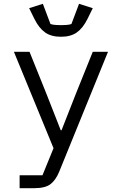

<svg xmlns="http://www.w3.org/2000/svg" viewBox="-20 -788 640 1008"><path d="M83 200V132H203L261 -10L53 -516H135L222 -300L299 -104H303L380 -300L467 -516H547L291 113Q273 157 245.5 178.5Q218 200 159 200ZM300 -595Q249 -595 217 -617.5Q185 -640 161 -688L133 -745L205 -768L245 -662Q256 -658 272 -657Q288 -656 300 -656Q312 -656 328.5 -657Q345 -658 355 -662L395 -768L467 -745L439 -688Q415 -640 383 -617.5Q351 -595 300 -595Z"/></svg>

Font: Lilex
Style: Regular
Weight: 400
Monospace: yes
Designer: Mike Abbink, Paul van der Laan, Pieter van Rosmalen, Mikhael Khrustik
Foundry: Mikhael Khrustik
Version: Version 2.510